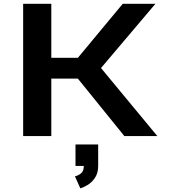

<svg xmlns="http://www.w3.org/2000/svg" viewBox="-20 -720 915 1016"><path d="M102.5 0V-700H251.5V-414H392L629.5 -700H802.5L514.5 -360L812.5 0H638L392 -304H251.5V0ZM379.5 158V44.5H499.5V158Q499.5 196 482.5 221Q465.5 246 443 259.2Q420.5 272.5 405 276.5L376.5 213Q393 209.5 408.2 197.8Q423.5 186 423.5 158Z"/></svg>

Font: Trispace SemiExpanded SemiBold
Style: Regular
Weight: 600
Width: 6
Designer: Tyler Finck
Foundry: Etcetera Type Company
Version: Version 1.210; ttfautohint (v1.8.3)